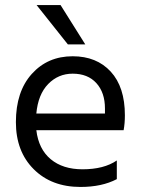

<svg xmlns="http://www.w3.org/2000/svg" viewBox="-20 -736 562 761"><path d="M443 -26Q384 5 299 5Q184 5 113.5 -65.5Q43 -136 43 -252Q43 -373 106 -443Q169 -513 268 -513Q363 -513 419 -452Q475 -391 475 -279Q475 -247 470 -220H124Q133 -145 181 -105Q229 -65 307 -65Q392 -65 443 -100ZM268 -444Q211 -444 171 -403Q131 -362 124 -286H396V-306Q396 -369 362 -406.5Q328 -444 268 -444ZM318 -560H249L125 -716H220Z"/></svg>

Font: Hind Vadodara
Style: Regular
Weight: 400
Designer: Hitesh Malaviya
Foundry: Indian Type Foundry
Version: Version 1.001;PS 1.0;hotconv 1.0.86;makeotf.lib2.5.63406; tt